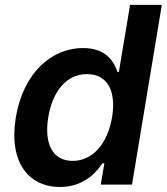

<svg xmlns="http://www.w3.org/2000/svg" viewBox="-20 -747 675 777"><path d="M222.7 9.6C316.1 9.6 367.9 -46.2 394.5 -85.9H402.3L387.8 0H514.2L634.9 -727.3H506.4L460.9 -455.3H455.6C442.5 -494.7 411.9 -552.6 315.7 -552.6C190 -552.6 74.6 -453.8 44 -272C14.6 -92.3 94.1 9.6 222.7 9.6ZM274.1 -95.9C189.3 -95.9 158.4 -170.5 175.4 -272.7C192.1 -374.3 246.8 -447.1 332 -447.1C415.1 -447.1 451 -378.6 433.6 -272.7C415.8 -166.9 355.8 -95.9 274.1 -95.9Z"/></svg>

Font: TID UI Semi Bold
Style: Italic
Weight: 600
Italic angle: -9.39999°
Designer: The TID Project Authors
Foundry: Bakken & Bæck
Version: Version 1.001;hotconv 1.0.109;makeotfexe 2.5.65596